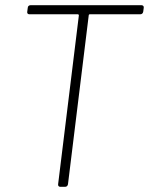

<svg xmlns="http://www.w3.org/2000/svg" viewBox="-20 -720 574 740"><path d="M525 -700H98C92 -700 87 -696 87 -690L85 -675C84 -669 87 -665 93 -665H281C282 -665 284 -663 284 -661L204 -10C203 -4 207 0 212 0H231C237 0 241 -4 242 -10L322 -661C322 -663 324 -665 326 -665H521C527 -665 531 -669 532 -675L534 -690C535 -696 531 -700 525 -700Z"/></svg>

Font: Barlow ExtraLight
Style: Italic
Weight: 275
Italic angle: -7°
Designer: Jeremy Tribby
Foundry: Tribby Type
Version: Version 1.422;hotconv 1.0.109;makeotfexe 2.5.65596